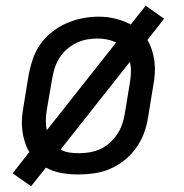

<svg xmlns="http://www.w3.org/2000/svg" viewBox="-20 -599 640 668"><path d="M88 49 24 4 82 -70Q72 -87 66 -106.5Q60 -126 57.5 -146.5Q55 -167 56.5 -188Q58 -209 62 -230L80 -340Q85 -367 94.5 -394.5Q104 -422 121 -446Q138 -470 162 -488.5Q186 -507 212.5 -518.5Q239 -530 267 -535.5Q295 -541 323 -541Q353 -541 381.5 -534Q410 -527 435 -514L487 -579L551 -534L493 -460Q503 -443 509 -423.5Q515 -404 517.5 -383.5Q520 -363 518.5 -342Q517 -321 513 -300L495 -190Q491 -163 481 -136Q471 -109 454 -85Q437 -61 413.5 -42Q390 -23 363 -11.5Q336 0 308 4Q280 8 253 8Q223 8 194 3Q165 -2 140 -16ZM143 -146 384 -451Q370 -458 353 -461.5Q336 -465 319 -465Q300 -465 281.5 -461.5Q263 -458 245.5 -449.5Q228 -441 213 -428Q198 -415 187.5 -398.5Q177 -382 171 -364Q165 -346 162 -328L143 -218Q140 -200 139.5 -181.5Q139 -163 143 -146ZM254 -66Q273 -66 291.5 -69Q310 -72 328 -80Q346 -88 361 -101.5Q376 -115 387 -131Q398 -147 404.5 -165.5Q411 -184 414 -202L432 -312Q435 -330 435.5 -348.5Q436 -367 432 -384L191 -79Q204 -71 220.5 -68.5Q237 -66 254 -66Z"/></svg>

Font: Iosevka Curly Extended Oblique
Style: Regular
Weight: 400
Width: 7
Italic angle: -9°
Monospace: yes
Designer: Belleve Invis
Foundry: Belleve Invis
Version: Version 11.1.0; ttfautohint (v1.8.3)